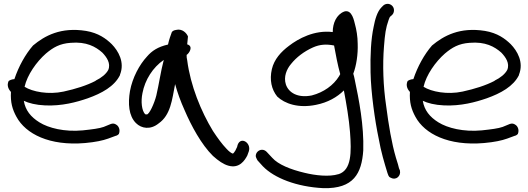

<svg xmlns="http://www.w3.org/2000/svg" viewBox="-20 -716 2748 1000"><path d="M605 -327C631 -392 596 -451 562 -486C532 -515 493 -544 428 -555C297 -576 213 -530 152 -479C112 -433 77 -370 55 -304C39 -303 29 -297 25 -294C13 -269 27 -248 37 -237C34 -183 44 -147 66 -107C114 -19 237 45 423 29C478 24 515 16 543 6L581 -8C591 -10 596 -15 599 -18C608 -40 598 -60 585 -67C578 -72 569 -74 560 -71H559L520 -55C498 -47 459 -42 411 -37C316 -28 233 -49 185 -79C140 -107 112 -142 104 -191C129 -179 167 -169 215 -167C302 -163 379 -184 437 -204C510 -230 576 -266 605 -325ZM108 -264C122 -326 170 -394 219 -437C257 -469 291 -489 348 -493C430 -500 478 -473 513 -442C536 -418 558 -386 544 -352C533 -331 509 -311 478 -296V-295C432 -271 375 -253 311 -239C232 -222 149 -238 108 -264Z M955 -485C956 -498 958 -514 959 -526C953 -542 930 -569 896 -560C884 -558 879 -554 875 -549C870 -536 860 -508 855 -484C802 -472 771 -451 746 -422C706 -379 670 -312 657 -242C646 -177 650 -113 688 -75C717 -46 764 -39 806 -73C869 -117 876 -196 892 -278C904 -234 921 -187 941 -143C976 -61 1029 37 1089 96C1118 122 1144 140 1170 147C1227 163 1255 119 1268 94L1276 72C1291 25 1226 -12 1215 49L1206 68C1203 73 1195 85 1192 84L1191 83H1190C1186 82 1173 74 1158 57C1137 35 1114 4 1089 -34C1027 -136 972 -270 955 -402C952 -413 952 -421 952 -430C964 -437 990 -475 955 -485ZM833 -404C817 -344 808 -277 794 -218C784 -178 757 -118 744 -120C743 -120 740 -120 736 -121C718 -140 713 -188 722 -231C735 -300 776 -365 833 -404Z M1321 119 1349 150C1408 211 1524 257 1664 264C1822 268 1864 187 1872 67C1876 -62 1850 -195 1827 -304L1824 -318C1823 -323 1821 -327 1820 -332C1836 -374 1845 -433 1843 -488C1843 -525 1836 -564 1829 -589C1825 -602 1815 -669 1773 -656C1732 -640 1713 -595 1713 -549C1617 -561 1533 -514 1486 -478C1443 -446 1408 -407 1396 -356C1383 -300 1394 -250 1424 -213C1463 -176 1534 -151 1626 -170C1687 -182 1736 -210 1771 -245C1784 -177 1798 -94 1803 -28C1811 78 1811 169 1744 191H1743C1695 206 1623 198 1566 184C1494 167 1429 141 1398 106L1369 75C1364 70 1356 64 1345 64C1328 64 1312 78 1312 97C1312 103 1321 119 1321 119ZM1496 -383C1523 -417 1563 -448 1610 -469C1646 -485 1680 -487 1720 -479C1728 -435 1739 -376 1752 -330L1746 -319C1717 -272 1666 -235 1604 -219C1530 -204 1483 -234 1469 -276C1456 -316 1473 -356 1496 -383Z M2016 210C2044 225 2069 199 2063 173V172L2058 160C2056 151 2051 132 2042 105C2020 30 2004 -65 1991 -166C1976 -267 1972 -377 1980 -475C1985 -539 1989 -570 2004 -612C2008 -624 2011 -629 2012 -629L2013 -630L2023 -639C2029 -645 2032 -654 2032 -663C2032 -682 2016 -696 1999 -696C1990 -696 1981 -692 1976 -687L1967 -678C1944 -655 1933 -613 1926 -576C1912 -512 1908 -428 1910 -339C1912 -233 1933 -86 1952 4C1965 78 1982 132 1998 185C2005 207 2009 207 2016 210Z M2683 -327C2709 -392 2674 -451 2640 -486C2610 -515 2571 -544 2506 -555C2375 -576 2291 -530 2230 -479C2190 -433 2155 -370 2133 -304C2117 -303 2107 -297 2103 -294C2091 -269 2105 -248 2115 -237C2112 -183 2122 -147 2144 -107C2192 -19 2315 45 2501 29C2556 24 2593 16 2621 6L2659 -8C2669 -10 2674 -15 2677 -18C2686 -40 2676 -60 2663 -67C2656 -72 2647 -74 2638 -71H2637L2598 -55C2576 -47 2537 -42 2489 -37C2394 -28 2311 -49 2263 -79C2218 -107 2190 -142 2182 -191C2207 -179 2245 -169 2293 -167C2380 -163 2457 -184 2515 -204C2588 -230 2654 -266 2683 -325ZM2186 -264C2200 -326 2248 -394 2297 -437C2335 -469 2369 -489 2426 -493C2508 -500 2556 -473 2591 -442C2614 -418 2636 -386 2622 -352C2611 -331 2587 -311 2556 -296V-295C2510 -271 2453 -253 2389 -239C2310 -222 2227 -238 2186 -264Z"/></svg>

Font: Stray Cat
Style: ExBdExt
Weight: 800
Version: Version 1.0